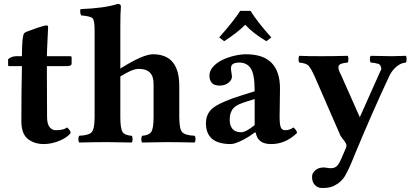

<svg xmlns="http://www.w3.org/2000/svg" viewBox="-20 -718 2080 970"><path d="M63 -434.1H90.8Q90.8 -535.2 102.1 -549.8Q105 -553.7 114 -557.6Q123 -561.5 136.2 -565.7Q149.4 -569.8 154.8 -572.3Q166.5 -577.1 188.2 -583.5Q210 -589.8 215.3 -589.8Q223.1 -589.8 223.1 -581.1Q220.2 -534.2 217.8 -467.8L216.8 -434.1H334Q341.8 -434.1 341.8 -428.2V-397Q341.8 -383.8 317.9 -383.8H216.8Q216.8 -327.6 217.3 -236.8Q217.8 -146 217.8 -127Q217.8 -91.8 230.5 -75.9Q243.2 -60.1 262.2 -60.1Q301.3 -60.1 318.8 -74.2Q336.9 -59.1 336.9 -45.9Q320.8 -23.9 281 -7.1Q241.2 9.8 201.2 9.8Q151.4 9.8 118.2 -18.1Q88.4 -43.9 87.9 -105Q87.9 -252.9 90.8 -383.8H25.9Q21 -383.8 21 -390.1V-418.9Q38.1 -434.1 63 -434.1Z M885.7 -127.9Q885.7 -66.9 900.4 -50.5Q915 -34.2 962.9 -32.2Q967.8 -28.3 967.8 -15.1Q967.8 -2 962.9 2Q877 0 820.8 0Q782.7 0 698.7 2Q693.8 -2 693.8 -14.9Q693.8 -27.8 698.7 -32.2Q731.9 -34.2 743.9 -51.5Q755.9 -68.8 755.9 -127.9V-294.9Q755.9 -370.1 681.2 -370.1Q648.4 -370.1 587.9 -331.5V-127Q587.9 -67.9 599.4 -51Q610.8 -34.2 645 -32.2Q649.9 -28.3 649.9 -15.1Q649.9 -2 645 2Q559.1 0 522.9 0Q464.8 0 380.9 2Q376 -2 376 -14.9Q376 -27.8 380.9 -32.2Q428.7 -34.2 443.4 -50.5Q458 -66.9 458 -127V-564.9Q458 -614.7 448 -625.5Q438 -636.2 390.1 -640.1Q382.3 -654.3 386.7 -671.9Q510.7 -676.8 574.7 -698.2Q590.8 -698.2 590.8 -685.1Q587.9 -647.9 587.9 -583V-371.6Q702.6 -443.8 752.9 -443.8Q885.7 -443.8 885.7 -284.2Z M1245.6 -663.1Q1279.8 -607.9 1350.6 -528.8L1325.7 -509.8Q1258.8 -549.8 1218.8 -592.8Q1181.6 -554.7 1112.8 -509.8L1087.4 -528.8Q1164.6 -616.7 1193.4 -663.1ZM1272 -48.3 1265.6 -47.9Q1238.8 -26.9 1202.1 -8.5Q1165.5 9.8 1145.5 9.8Q1020.5 9.8 1020.5 -95.2Q1020.5 -149.4 1063.5 -178.2Q1106.4 -207 1199.7 -235.8L1266.6 -256.8Q1266.6 -343.8 1246.6 -372.8Q1226.6 -401.9 1189.5 -401.9Q1150.4 -401.9 1147.5 -379.4Q1146.5 -372.1 1147.5 -363Q1148.4 -354 1150.1 -345.5Q1151.9 -336.9 1151.9 -332Q1151.9 -313.5 1133.8 -299.6Q1115.7 -285.6 1089.8 -285.6Q1062 -285.6 1050 -299.3Q1038.1 -313 1038.1 -336.4Q1038.1 -359.9 1056.6 -380.9Q1075.2 -401.9 1103.5 -415.3Q1131.8 -428.7 1163.8 -436.3Q1195.8 -443.8 1223.6 -443.8Q1394.5 -443.8 1394.5 -271L1392.6 -127Q1392.6 -88.9 1398.7 -74.5Q1404.8 -60.1 1420.4 -60.1Q1444.3 -60.1 1462.4 -74.2Q1480.5 -59.1 1480.5 -45.9Q1421.4 10.3 1349.6 9.8Q1281.7 10.3 1272 -48.3ZM1266.6 -217.8 1214.4 -201.2Q1189.5 -193.4 1173.6 -183.1Q1157.7 -172.9 1151.1 -159.9Q1144.5 -147 1142.6 -137Q1140.6 -127 1140.6 -109.9Q1140.6 -84 1154.5 -66.9Q1168.5 -49.8 1198.7 -49.8Q1221.7 -49.8 1266.6 -85.9Z M1724.6 168Q1704.6 203.1 1664.6 222.2Q1643.6 231.9 1607.4 231.9Q1583.5 231.9 1568.4 213.9Q1556.2 199.7 1556.6 173.8Q1556.6 156.7 1573 142.3Q1589.4 127.9 1616.2 127.9Q1622.1 127.9 1632.3 129.9Q1642.6 131.8 1651.4 131.8Q1670.9 131.8 1682.4 120.4Q1693.8 108.9 1704.6 83L1728.5 27.8Q1729.5 20 1730.5 17.1Q1731.4 14.2 1727.1 6.1Q1722.7 -2 1720 -5.4Q1717.3 -8.8 1710.4 -17.8Q1703.6 -26.9 1700.2 -32.2L1571.3 -328.1Q1550.3 -375 1537.8 -387Q1525.4 -398.9 1492.2 -401.9Q1488.3 -405.8 1488.3 -418.9Q1488.3 -432.1 1492.2 -436Q1532.2 -434.1 1603.5 -434.1Q1662.6 -434.1 1736.3 -436Q1740.2 -432.1 1740.2 -418.9Q1740.2 -405.8 1736.3 -401.9Q1694.3 -398.9 1690.4 -383.5Q1686.5 -368.2 1703.6 -337.9L1796.4 -128.9Q1797.9 -126.5 1797.9 -125Q1797.9 -126 1798.3 -127L1901.4 -357.9Q1908.2 -367.7 1905.8 -375.7Q1903.3 -383.8 1900.9 -388.4Q1898.4 -393.1 1888.9 -396Q1879.4 -398.9 1872.3 -399.9Q1865.2 -400.9 1853.5 -401.9Q1848.6 -405.8 1848.6 -418.9Q1848.6 -432.1 1853.5 -436Q1927.7 -434.1 1959.5 -434.1Q1980.5 -434.1 2030.3 -436Q2034.2 -432.1 2034.2 -418.9Q2034.2 -405.8 2030.3 -401.9Q2004.4 -399.9 1982.9 -381.3Q1961.4 -362.8 1949.2 -338.9Q1862.3 -154.8 1767.6 74.2Q1743.7 134.8 1724.6 168Z"/></svg>

Font: Linux Libertine
Style: Bold
Weight: 700
Designer: Philipp H. Poll
Foundry: Philipp H. Poll
Version: Version 5.0.3